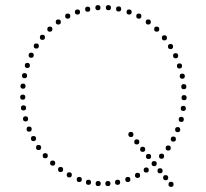

<svg xmlns="http://www.w3.org/2000/svg" viewBox="-20 -728 804 751"><path d="M404 -688Q394 -688 394 -698Q394 -708 404 -708Q414 -708 414 -698Q414 -688 404 -688ZM363 -688Q353 -688 353 -698Q353 -708 363 -708Q373 -708 373 -698Q373 -688 363 -688ZM323 -682Q313 -682 313 -692Q313 -702 323 -702Q333 -702 333 -692Q333 -682 323 -682ZM283 -671Q273 -671 273 -681Q273 -691 283 -691Q293 -691 293 -681Q293 -671 283 -671ZM245 -655Q235 -655 235 -665Q235 -675 245 -675Q255 -675 255 -665Q255 -655 245 -655ZM208 -632Q198 -632 198 -642Q198 -652 208 -652Q218 -652 218 -642Q218 -632 208 -632ZM175 -604Q165 -604 165 -614Q165 -624 175 -624Q185 -624 185 -614Q185 -604 175 -604ZM146 -572Q136 -572 136 -582Q136 -592 146 -592Q156 -592 156 -582Q156 -572 146 -572ZM122 -538Q112 -538 112 -548Q112 -558 122 -558Q132 -558 132 -548Q132 -538 122 -538ZM102 -502Q92 -502 92 -512Q92 -522 102 -522Q112 -522 112 -512Q112 -502 102 -502ZM87 -462Q77 -462 77 -472Q77 -482 87 -482Q97 -482 97 -472Q97 -462 87 -462ZM76 -422Q66 -422 66 -432Q66 -442 76 -442Q86 -442 86 -432Q86 -422 76 -422ZM70 -381Q60 -381 60 -391Q60 -401 70 -401Q80 -401 80 -391Q80 -381 70 -381ZM69 -338Q59 -338 59 -348Q59 -358 69 -358Q79 -358 79 -348Q79 -338 69 -338ZM72 -296Q62 -296 62 -306Q62 -316 72 -316Q82 -316 82 -306Q82 -296 72 -296ZM80 -253Q70 -253 70 -263Q70 -273 80 -273Q90 -273 90 -263Q90 -253 80 -253ZM94 -213Q84 -213 84 -223Q84 -233 94 -233Q104 -233 104 -223Q104 -213 94 -213ZM111 -176Q101 -176 101 -186Q101 -196 111 -196Q121 -196 121 -186Q121 -176 111 -176ZM131 -141Q121 -141 121 -151Q121 -161 131 -161Q141 -161 141 -151Q141 -141 131 -141ZM157 -109Q147 -109 147 -119Q147 -129 157 -129Q167 -129 167 -119Q167 -109 157 -109ZM186 -80Q176 -80 176 -90Q176 -100 186 -100Q196 -100 196 -90Q196 -80 186 -80ZM217 -55Q207 -55 207 -65Q207 -75 217 -75Q227 -75 227 -65Q227 -55 217 -55ZM251 -34Q241 -34 241 -44Q241 -54 251 -54Q261 -54 261 -44Q261 -34 251 -34ZM290 -16Q280 -16 280 -26Q280 -36 290 -36Q300 -36 300 -26Q300 -16 290 -16ZM326 -5Q316 -5 316 -15Q316 -25 326 -25Q336 -25 336 -15Q336 -5 326 -5ZM364 0Q354 0 354 -10Q354 -20 364 -20Q374 -20 374 -10Q374 0 364 0ZM402 0Q392 0 392 -10Q392 -20 402 -20Q412 -20 412 -10Q412 0 402 0ZM440 -5Q430 -5 430 -15Q430 -25 440 -25Q450 -25 450 -15Q450 -5 440 -5ZM480 -16Q470 -16 470 -26Q470 -36 480 -36Q490 -36 490 -26Q490 -16 480 -16ZM518 -32Q508 -32 508 -42Q508 -52 518 -52Q528 -52 528 -42Q528 -32 518 -32ZM552 -53Q542 -53 542 -63Q542 -73 552 -73Q562 -73 562 -63Q562 -53 552 -53ZM583 -78Q573 -78 573 -88Q573 -98 583 -98Q593 -98 593 -88Q593 -78 583 -78ZM612 -107Q602 -107 602 -117Q602 -127 612 -127Q622 -127 622 -117Q622 -107 612 -107ZM638 -139Q628 -139 628 -149Q628 -159 638 -159Q648 -159 648 -149Q648 -139 638 -139ZM658 -174Q648 -174 648 -184Q648 -194 658 -194Q668 -194 668 -184Q668 -174 658 -174ZM675 -211Q665 -211 665 -221Q665 -231 675 -231Q685 -231 685 -221Q685 -211 675 -211ZM689 -251Q679 -251 679 -261Q679 -271 689 -271Q699 -271 699 -261Q699 -251 689 -251ZM697 -294Q687 -294 687 -304Q687 -314 697 -314Q707 -314 707 -304Q707 -294 697 -294ZM700 -336Q690 -336 690 -346Q690 -356 700 -356Q710 -356 710 -346Q710 -336 700 -336ZM699 -379Q689 -379 689 -389Q689 -399 699 -399Q709 -399 709 -389Q709 -379 699 -379ZM693 -420Q683 -420 683 -430Q683 -440 693 -440Q703 -440 703 -430Q703 -420 693 -420ZM682 -460Q672 -460 672 -470Q672 -480 682 -480Q692 -480 692 -470Q692 -460 682 -460ZM667 -500Q657 -500 657 -510Q657 -520 667 -520Q677 -520 677 -510Q677 -500 667 -500ZM647 -536Q637 -536 637 -546Q637 -556 647 -556Q657 -556 657 -546Q657 -536 647 -536ZM623 -570Q613 -570 613 -580Q613 -590 623 -590Q633 -590 633 -580Q633 -570 623 -570ZM593 -604Q583 -604 583 -614Q583 -624 593 -624Q603 -624 603 -614Q603 -604 593 -604ZM560 -632Q550 -632 550 -642Q550 -652 560 -652Q570 -652 570 -642Q570 -632 560 -632ZM523 -655Q513 -655 513 -665Q513 -675 523 -675Q533 -675 533 -665Q533 -655 523 -655ZM485 -671Q475 -671 475 -681Q475 -691 485 -691Q495 -691 495 -681Q495 -671 485 -671ZM444 -683Q434 -683 434 -693Q434 -703 444 -703Q454 -703 454 -693Q454 -683 444 -683ZM492 -192Q482 -192 482 -202Q482 -212 492 -212Q502 -212 502 -202Q502 -192 492 -192ZM606 -50Q596 -50 596 -60Q596 -70 606 -70Q616 -70 616 -60Q616 -50 606 -50ZM628 -23Q618 -23 618 -33Q618 -43 628 -43Q638 -43 638 -33Q638 -23 628 -23ZM649 3Q639 3 639 -7Q639 -17 649 -17Q659 -17 659 -7Q659 3 649 3ZM515 -163Q505 -163 505 -173Q505 -183 515 -183Q525 -183 525 -173Q525 -163 515 -163ZM538 -134Q528 -134 528 -144Q528 -154 538 -154Q548 -154 548 -144Q548 -134 538 -134ZM561 -106Q551 -106 551 -116Q551 -126 561 -126Q571 -126 571 -116Q571 -106 561 -106Z"/></svg>

Font: Raleway Dots 
Style: Regular
Weight: 400
Version: Version 1.000